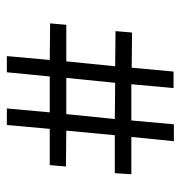

<svg xmlns="http://www.w3.org/2000/svg" viewBox="-4 -496 515 546"><g transform="rotate(90 253.0 -222.5)"><path d="M299 -107H197L185 15H139L150 -107L46 -108L50 -154H154L168 -293L68 -294L72 -341L172 -340L183 -459H230L219 -339H322L333 -460H381L369 -339H475L472 -292H364L351 -154L453 -153L449 -107H346L335 15H288ZM201 -154H304L318 -292L215 -293Z"/></g></svg>

Font: Genos Thin Medium
Style: Regular
Weight: 500
Version: Version 1.010